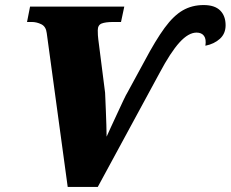

<svg xmlns="http://www.w3.org/2000/svg" viewBox="-20 -740 913 760"><path d="M165 -609Q162 -635 143.5 -644Q125 -653 106 -653H87L99 -714H472L459 -653H429Q398 -653 382.5 -647Q367 -641 367 -620Q367 -611 367.5 -601Q368 -591 369 -585L396 -373Q396 -370 397 -350Q398 -330 399 -302Q400 -274 401 -246Q402 -218 402 -199Q407 -211 419 -236.5Q431 -262 444.5 -291.5Q458 -321 469 -344Q480 -367 484 -373L552 -498Q596 -581 631.5 -629.5Q667 -678 703.5 -699Q740 -720 786 -720Q830 -720 851.5 -698.5Q873 -677 873 -640Q873 -607 850.5 -586.5Q828 -566 793 -559Q797 -585 787.5 -598Q778 -611 758 -611Q726 -611 690.5 -572Q655 -533 611 -450L367 0H248Z"/></svg>

Font: Noto Serif Black
Style: Italic
Weight: 900
Italic angle: -12°
Designer: Monotype Design Team
Foundry: Monotype Imaging Inc.
Version: Version 2.013